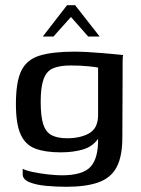

<svg xmlns="http://www.w3.org/2000/svg" viewBox="-20 -600 541 736"><path d="M234 116Q196 116 157.5 112.5Q119 109 93 98.5Q67 88 67 68V47Q80 54 106.5 59.5Q133 65 163.5 68.5Q194 72 217 72Q297 72 327 39.5Q357 7 356 -68Q335 -38 298 -27Q261 -16 212 -16Q153 -16 115 -30.5Q77 -45 59 -85Q41 -125 41 -201Q41 -287 62 -329.5Q83 -372 132.5 -387Q182 -402 265 -402Q286 -402 315 -400.5Q344 -399 372.5 -396.5Q401 -394 422.5 -392Q444 -390 452 -389Q450 -384 450 -359Q450 -334 450 -311L449 -74Q449 0 427 41Q405 82 357.5 99Q310 116 234 116ZM238 -70Q287 -70 321 -88.5Q355 -107 356 -157V-341Q347 -343 318 -346Q289 -349 251 -349Q208 -349 183 -338Q158 -327 147 -296.5Q136 -266 136 -210Q136 -153 146 -123Q156 -93 178.5 -81.5Q201 -70 238 -70ZM144 -460 237 -580H268L362 -460H318L252 -535L185 -460Z"/></svg>

Font: Genos Medium
Style: Regular
Weight: 500
Designer: Robert E. Leuschke
Foundry: Robert E. Leuschke
Version: Version 1.010; ttfautohint (v1.8.3)